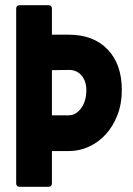

<svg xmlns="http://www.w3.org/2000/svg" viewBox="-20 -716 508 736"><path d="M179 -274H244Q271 -274 291 -301Q311 -328 311 -371Q311 -404 293.5 -425.5Q276 -447 247 -448L179 -447ZM56 0Q42 0 42 -14V-682Q42 -696 56 -696H165Q179 -696 179 -682V-583H244Q338 -583 392.5 -526.5Q447 -470 447 -371Q447 -318 430 -274.5Q413 -231 385 -200.5Q357 -170 320.5 -153.5Q284 -137 244 -137H179V-14Q179 0 165 0Z"/></svg>

Font: AL Dynamic
Style: Bold
Weight: 700
Version: Version 1.000; ttfautohint (v1.8.2) -l 8 -r 50 -G 200 -x 14 